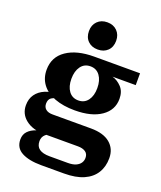

<svg xmlns="http://www.w3.org/2000/svg" viewBox="-165 -836 945 1128"><g transform="rotate(20 308.0 -272.0)"><path d="M230 189Q153 189 108 165Q63 141 63 88Q63 57 82 37Q101 17 132.5 6.5Q164 -4 202 -4L208 3Q199 9 190 17Q181 25 176.5 35.5Q172 46 172 59Q172 92 194 107.5Q216 123 258 123H372Q403 123 422 114.5Q441 106 450.5 92Q460 78 460 60Q460 35 442.5 23Q425 11 395 11H183Q112 11 68.5 -23Q25 -57 25 -112Q25 -152 45 -180Q65 -208 100.5 -223Q136 -238 182 -237L189 -210Q163 -209 148 -197.5Q133 -186 133 -161Q133 -139 148 -126.5Q163 -114 191 -114H431Q509 -114 550.5 -79.5Q592 -45 592 14Q592 67 567.5 106.5Q543 146 494.5 167.5Q446 189 372 189ZM304 -181Q232 -181 178.5 -201Q125 -221 96.5 -259Q68 -297 68 -349Q68 -429 132 -473Q196 -517 305 -517L446 -443Q478 -434 503.5 -407Q529 -380 529 -334Q529 -264 469 -222.5Q409 -181 304 -181ZM304 -243Q342 -243 363.5 -272Q385 -301 385 -349Q385 -397 363.5 -426.5Q342 -456 304 -456Q266 -456 244.5 -426.5Q223 -397 223 -349Q223 -301 244.5 -272Q266 -243 304 -243ZM446 -443 305 -517H591V-443ZM309 -563Q271 -563 247.5 -586Q224 -609 224 -648Q224 -686 247.5 -709.5Q271 -733 309 -733Q347 -733 370.5 -709.5Q394 -686 394 -648Q394 -609 370.5 -586Q347 -563 309 -563Z"/></g></svg>

Font: Montagu Slab 144pt SemiBold
Style: Regular
Weight: 600
Version: Version 1.000